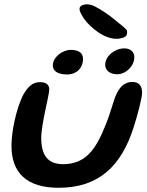

<svg xmlns="http://www.w3.org/2000/svg" viewBox="-20 -835 678 887"><path d="M540 -658.5C565 -664 569 -674 566.5 -695C556.5 -706.5 530.5 -728 511.5 -742.5C484 -766.5 439.5 -795 418 -805.5C393.5 -817.5 373 -817.5 356 -809C339.5 -798 349 -779.5 365.5 -752C383.5 -726.5 407.5 -703.5 434.5 -685.5C468 -662 510 -649.5 540 -658.5ZM521 -492C563 -492 600.5 -531 600.5 -570.5C600.5 -593 585.5 -611.5 554.5 -611.5C510 -611.5 466 -576 466 -535.5C466 -510.5 487.5 -492 521 -492ZM289.5 -491C334.5 -491 363.5 -521 363.5 -563.5C363.5 -594.5 337.5 -604.5 306.5 -604.5C268.5 -604.5 224 -571 224 -532.5C224 -508 245.5 -491 289.5 -491ZM251 32.5C434.5 32.5 541 -66 598.5 -250.5C612 -292.5 636.5 -380 636.5 -407.5C636.5 -439.5 620.5 -456.5 591.5 -456.5C554 -456.5 529.5 -431 512.5 -388C497 -344.5 485.5 -300 469 -260.5C423.5 -145 376 -76.5 271 -76.5C199 -76.5 170.5 -120.5 170.5 -197.5C170.5 -262.5 207.5 -394.5 207.5 -421C207.5 -439 199.5 -455.5 164.5 -455.5C132.5 -455.5 107.5 -436 84 -390.5C54.5 -327.5 33 -229 33 -161C33 -37 103 32.5 251 32.5Z"/></svg>

Font: Gluten
Style: Italic
Weight: 400
Italic angle: -13°
Designer: Tyler Finck
Foundry: Etcetera Type Company
Version: Version 0.920